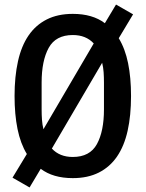

<svg xmlns="http://www.w3.org/2000/svg" viewBox="-20 -771 640 844"><path d="M159 -29 110 53 35 10 98 -94Q70 -140 57 -204Q44 -268 44 -349Q44 -434 59 -501.5Q74 -569 105.5 -615Q137 -661 185.5 -685.5Q234 -710 300 -710Q387 -710 441 -669L490 -751L565 -708L502 -603Q530 -557 543 -493.5Q556 -430 556 -349Q556 -263 541 -196Q526 -129 494.5 -83Q463 -37 414.5 -12.5Q366 12 300 12Q213 12 159 -29ZM163 -290Q163 -266 164.5 -244.5Q166 -223 171 -203L392 -580Q358 -617 300 -617Q225 -617 194 -560.5Q163 -504 163 -408ZM437 -290V-408Q437 -432 435.5 -453.5Q434 -475 429 -495L208 -118Q242 -81 300 -81Q375 -81 406 -137.5Q437 -194 437 -290Z"/></svg>

Font: IBM Plaex Mono Medium
Style: Regular
Weight: 500
Designer: Mike Abbink, Paul van der Laan, Pieter van Rosmalen
Foundry: Bold Monday
Version: Version 2.003